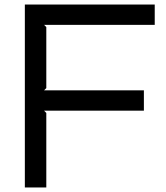

<svg xmlns="http://www.w3.org/2000/svg" viewBox="-20 -830 735 850"><path d="M665 -720H175L185 -710V-440L175 -430H617V-340H175L185 -330V0H90V-810H665Z"/></svg>

Font: TypoPRO Sinkin Sans
Style: 400 Regular
Weight: 400
Designer: Keith Bates
Foundry: K-Type
Version: Sinkin Sans (version 1.0)  by Keith Bates   •   © 2014   www